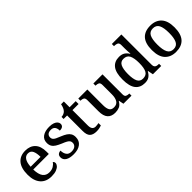

<svg xmlns="http://www.w3.org/2000/svg" viewBox="174 -1821 2893 2893"><g transform="rotate(-45 1620.5 -375.0)"><path d="M293 10Q178 10 115 -62Q52 -134 52 -264Q52 -405 112.5 -476Q173 -547 283 -547Q384 -547 442 -486.5Q500 -426 500 -307V-260H168Q171 -154 207.5 -105.5Q244 -57 312 -57Q364 -57 400.5 -79Q437 -101 455 -131Q464 -126 470 -116Q476 -106 476 -92Q476 -69 456.5 -45.5Q437 -22 396.5 -6Q356 10 293 10ZM381 -317Q381 -396 359 -442.5Q337 -489 282 -489Q232 -489 203 -445Q174 -401 170 -317Z M764 10Q678 10 632.5 -19Q587 -48 587 -100Q587 -129 599.5 -144Q612 -159 629 -165Q646 -171 660 -171Q660 -116 685.5 -79Q711 -42 768 -42Q821 -42 847.5 -65.5Q874 -89 874 -125Q874 -149 863.5 -165Q853 -181 826.5 -196.5Q800 -212 751 -231Q699 -253 664.5 -274.5Q630 -296 612.5 -325.5Q595 -355 595 -399Q595 -471 649 -508.5Q703 -546 792 -546Q845 -546 879.5 -533Q914 -520 931 -499Q948 -478 948 -454Q948 -424 927.5 -407.5Q907 -391 866 -391Q866 -441 844.5 -468.5Q823 -496 779 -496Q734 -496 711.5 -476Q689 -456 689 -422Q689 -399 701 -382Q713 -365 741.5 -350.5Q770 -336 817 -318Q867 -298 900.5 -276Q934 -254 951 -224.5Q968 -195 968 -153Q968 -74 913 -32Q858 10 764 10Z M1251 10Q1178 10 1141.5 -24.5Q1105 -59 1105 -146V-475H1030V-519Q1052 -519 1075.5 -528.5Q1099 -538 1114 -554Q1131 -572 1142 -597.5Q1153 -623 1160 -659H1219V-536H1349V-475H1219V-147Q1219 -98 1238 -75Q1257 -52 1291 -52Q1310 -52 1326 -54.5Q1342 -57 1358 -60V-9Q1344 -3 1314.5 3.5Q1285 10 1251 10Z M1648 10Q1569 10 1526.5 -37Q1484 -84 1484 -187V-421Q1484 -465 1462.5 -477.5Q1441 -490 1407 -490H1404V-536H1597V-199Q1597 -135 1617 -98Q1637 -61 1693 -61Q1753 -61 1780 -104.5Q1807 -148 1807 -220V-421Q1807 -467 1784 -478.5Q1761 -490 1728 -490H1725V-536H1920V-111Q1920 -68 1943 -57Q1966 -46 1997 -46H2002V0H1830L1814 -78H1809Q1778 -23 1737 -6.5Q1696 10 1648 10Z M2282 10Q2183 10 2130.5 -56.5Q2078 -123 2078 -267Q2078 -412 2130.5 -479.5Q2183 -547 2281 -547Q2339 -547 2375 -523Q2411 -499 2433 -461H2439Q2436 -487 2434.5 -519Q2433 -551 2433 -575V-648Q2433 -691 2408.5 -702.5Q2384 -714 2351 -714H2343V-760H2546V-114Q2546 -85 2557.5 -70Q2569 -55 2587.5 -50.5Q2606 -46 2628 -46H2635V0H2458L2441 -86H2435Q2413 -42 2377 -16Q2341 10 2282 10ZM2308 -58Q2379 -58 2406 -109.5Q2433 -161 2433 -268Q2433 -370 2406 -424.5Q2379 -479 2307 -479Q2246 -479 2220 -424.5Q2194 -370 2194 -267Q2194 -162 2220 -110Q2246 -58 2308 -58Z M2945 10Q2833 10 2768.5 -59Q2704 -128 2704 -269Q2704 -410 2766 -478.5Q2828 -547 2948 -547Q3060 -547 3124.5 -478.5Q3189 -410 3189 -269Q3189 -128 3127 -59Q3065 10 2945 10ZM2947 -46Q3016 -46 3044 -102.5Q3072 -159 3072 -269Q3072 -380 3043.5 -435Q3015 -490 2946 -490Q2877 -490 2849 -435Q2821 -380 2821 -269Q2821 -159 2849.5 -102.5Q2878 -46 2947 -46Z"/></g></svg>

Font: Noto Serif Khojki Medium
Style: Regular
Weight: 500
Version: Version 2.003